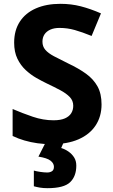

<svg xmlns="http://www.w3.org/2000/svg" viewBox="-20 -744 591 1004"><path d="M511 -198Q511 -135 480 -88Q449 -41 390.5 -15.5Q332 10 248 10Q211 10 175.5 5Q140 0 107.5 -9.5Q75 -19 46 -33V-174Q97 -152 151.5 -133.5Q206 -115 260 -115Q297 -115 319.5 -125Q342 -135 352.5 -152Q363 -169 363 -191Q363 -218 344.5 -237Q326 -256 295 -272.5Q264 -289 224 -308Q199 -320 170 -336.5Q141 -353 114.5 -377.5Q88 -402 71 -437Q54 -472 54 -521Q54 -585 83.5 -630.5Q113 -676 167.5 -700Q222 -724 296 -724Q352 -724 402.5 -711Q453 -698 508 -674L459 -556Q410 -576 371 -587Q332 -598 291 -598Q263 -598 243 -589Q223 -580 212.5 -564Q202 -548 202 -526Q202 -501 217 -483.5Q232 -466 262 -450Q292 -434 337 -412Q392 -386 430.5 -358Q469 -330 490 -292Q511 -254 511 -198ZM379 122Q379 178 346.5 209Q314 240 228 240Q206 240 188.5 237Q171 234 157 230V148Q171 152 191.5 155Q212 158 227 158Q241 158 251.5 151.5Q262 145 262 128Q262 110 244 96Q226 82 181 75L219 0H313L300 30Q320 36 338 48.5Q356 61 367.5 79Q379 97 379 122Z"/></svg>

Font: Noto Sans Thaana
Style: Regular
Weight: 400
Designer: Monotype Design Team
Foundry: Monotype Imaging Inc.
Version: Version 2.001